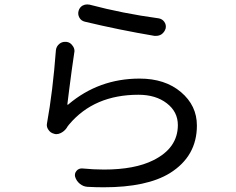

<svg xmlns="http://www.w3.org/2000/svg" viewBox="-20 -791 1040 847"><path d="M354.5 -695.3Q337.9 -699.2 330.1 -713.4Q322.3 -727.5 326.7 -743.2Q331.1 -758.8 344.7 -766.6Q354.5 -771.5 364.3 -771.5Q369.1 -771.5 375 -770.5Q522.5 -731.4 680.7 -710Q696.3 -707 705.1 -694.3Q713.9 -681.6 710.9 -666Q706.1 -649.4 692.4 -639.6Q681.6 -632.8 668.9 -632.8Q665 -632.8 661.1 -632.8Q504.9 -659.2 354.5 -695.3ZM226.6 -569.3Q228.5 -586.9 242.2 -597.7Q252.9 -606.4 266.6 -606.4Q269.5 -606.4 272.5 -606.4Q290 -604.5 299.8 -589.8Q308.6 -579.1 308.6 -565.4Q308.6 -562.5 307.6 -558.6Q302.7 -527.3 296.9 -484.4Q291 -441.4 285.2 -395.5Q279.3 -349.6 277.3 -332Q276.4 -330.1 278.3 -329.1Q280.3 -328.1 281.2 -330.1Q416 -444.3 595.7 -444.3Q708 -444.3 778.3 -384.8Q848.6 -325.2 848.6 -237.3Q848.6 -101.6 729.5 -27.3Q627.9 35.2 437.5 35.2Q403.3 35.2 366.2 33.2Q347.7 32.2 332.5 20Q317.4 7.8 311.5 -10.7Q307.6 -25.4 317.4 -37.1Q327.1 -48.8 342.8 -47.9Q393.6 -43 438.5 -43Q574.2 -43 656.2 -84Q764.6 -137.7 764.6 -239.3Q764.6 -297.9 715.8 -335.4Q667 -373 590.8 -373Q395.5 -373 285.2 -242.2Q278.3 -234.4 273.4 -225.6Q263.7 -211.9 248 -204.1Q238.3 -199.2 228.5 -199.2Q222.7 -199.2 217.8 -201.2Q202.1 -205.1 193.4 -218.8Q186.5 -228.5 186.5 -240.2Q186.5 -244.1 187.5 -248Q212.9 -387.7 226.6 -569.3Z"/></svg>

Font: Gen Jyuu Gothic Regular
Style: Regular
Weight: 400
Designer: [Source Han Sans]
Ryoko NISHIZUKA  (kana & ideographs); Paul D. Hunt (Latin, Greek & Cyrillic); Wenlong ZHANG  (bopomofo
Version: Version 1.002.20150607